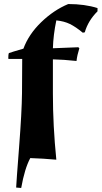

<svg xmlns="http://www.w3.org/2000/svg" viewBox="-20 -731 503 951"><path d="M242 -268Q242 -108 259 60Q193 54 130 52Q102 104 85 200L60 198Q61 173 74.5 -1.5Q88 -176 89 -270L90 -439H23L21 -441Q21 -462 24 -468Q37 -473 96 -490Q122 -561 184 -621Q246 -681 318 -711Q400 -711 463 -691V-675Q416 -628 400 -571L390 -569Q355 -598 326.5 -612Q298 -626 259 -630Q244 -558 242 -492L368 -497L373 -492Q362 -457 359 -429Q294 -436 242 -437Z"/></svg>

Font: Almendra
Style: Bold
Weight: 700
Designer: Ana Sanfelippo
Foundry: Ana Sanfelippo
Version: Version 1.004